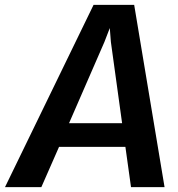

<svg xmlns="http://www.w3.org/2000/svg" viewBox="-70 -767 728 787"><path d="M-49.5 0 313.5 -747H480L604.5 0H467L444 -165H172L99.5 0ZM213 -262H430.5L384.5 -595L380 -652L358 -595Z"/></svg>

Font: Merriweather Sans SemiBold
Style: Italic
Weight: 600
Italic angle: -7.5°
Designer: Eben Sorkin
Foundry: Eben Sorkin
Version: Version 2.001